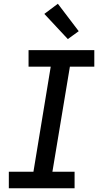

<svg xmlns="http://www.w3.org/2000/svg" viewBox="-20 -1002 540 1022"><path d="M27 0V-88H158L250 -647H132V-735H482V-647H352L259 -88H377V0ZM341 -794 216 -928 288 -982 399 -836Z"/></svg>

Font: Iosevka Slab Semibold
Style: Italic
Weight: 600
Italic angle: -9°
Monospace: yes
Designer: Belleve Invis
Foundry: Belleve Invis
Version: Version 11.1.1; ttfautohint (v1.8.3)